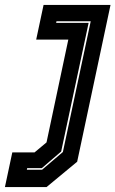

<svg xmlns="http://www.w3.org/2000/svg" viewBox="-86 -560 469 780"><path d="M-66 200 -36 59H54.5L103 18.5L191.5 -399H61L91 -540H363L227.5 97L103 200ZM23 129.5H85L169.5 57.5L282.5 -473.5H143.5L142 -467H274L162.5 55.5L84 123H24.5Z"/></svg>

Font: Tourney Thin ExtraBold
Style: Italic
Weight: 800
Italic angle: -12°
Version: Version 1.015